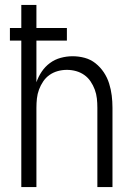

<svg xmlns="http://www.w3.org/2000/svg" viewBox="-20 -755 540 775"><path d="M66 0V-591H20V-642H66V-735H127V-642H250V-591H127V-423Q135 -446 148.5 -466Q162 -486 181.5 -500.5Q201 -515 225 -521.5Q249 -528 273 -528Q298 -528 322 -521.5Q346 -515 365.5 -499.5Q385 -484 399 -463Q413 -442 420.5 -418Q428 -394 431 -369.5Q434 -345 434 -320V0H373V-320Q373 -339 371 -357.5Q369 -376 362.5 -393.5Q356 -411 345.5 -426.5Q335 -442 320 -452.5Q305 -463 287 -468Q269 -473 250 -473Q231 -473 213 -468Q195 -463 180 -452.5Q165 -442 154.5 -426.5Q144 -411 137.5 -393.5Q131 -376 129 -357.5Q127 -339 127 -320V0Z"/></svg>

Font: Iosevka Fixed Light
Style: Regular
Weight: 300
Monospace: yes
Designer: Belleve Invis
Foundry: Belleve Invis
Version: Version 32.3.0